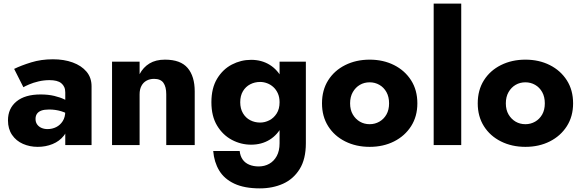

<svg xmlns="http://www.w3.org/2000/svg" viewBox="-20 -800 3212 1059"><path d="M176 -144Q176 -161 184 -172.5Q192 -184 208 -190Q224 -196 251 -196Q286 -196 317.5 -186.5Q349 -177 373 -159V-226Q361 -239 337 -251Q313 -263 279.5 -271Q246 -279 204 -279Q118 -279 71 -240.5Q24 -202 24 -136Q24 -89 46.5 -56Q69 -23 106.5 -6.5Q144 10 188 10Q232 10 270 -5.5Q308 -21 332 -51.5Q356 -82 356 -126L340 -186Q340 -154 326 -132Q312 -110 290 -99Q268 -88 242 -88Q224 -88 209 -94.5Q194 -101 185 -113.5Q176 -126 176 -144ZM109 -319Q119 -325 141 -334.5Q163 -344 192.5 -351Q222 -358 253 -358Q274 -358 290.5 -354Q307 -350 318 -341Q329 -332 334.5 -319.5Q340 -307 340 -290V0H485V-324Q485 -372 457 -405Q429 -438 381 -455.5Q333 -473 272 -473Q207 -473 152 -456Q97 -439 58 -420Z M897 -280V0H1054V-296Q1054 -379 1015 -425Q976 -471 890 -471Q839 -471 804.5 -450Q770 -429 750 -391V-460H598V0H750V-280Q750 -307 760 -326Q770 -345 788 -355Q806 -365 830 -365Q866 -365 881.5 -343Q897 -321 897 -280Z M1156 33Q1161 94 1189 140.5Q1217 187 1272.5 213Q1328 239 1413 239Q1484 239 1541 213.5Q1598 188 1632.5 133Q1667 78 1667 -10V-460H1522V-10Q1522 32 1506.5 60.5Q1491 89 1465 103.5Q1439 118 1407 118Q1378 118 1355 108.5Q1332 99 1318.5 80Q1305 61 1302 33ZM1146 -236Q1146 -159 1177.5 -107Q1209 -55 1259 -28.5Q1309 -2 1365 -2Q1423 -2 1467.5 -29.5Q1512 -57 1538 -109.5Q1564 -162 1564 -236Q1564 -311 1538 -363Q1512 -415 1467.5 -442.5Q1423 -470 1365 -470Q1309 -470 1259 -444Q1209 -418 1177.5 -366Q1146 -314 1146 -236ZM1305 -236Q1305 -272 1320 -297Q1335 -322 1360 -335Q1385 -348 1415 -348Q1434 -348 1453 -341Q1472 -334 1487.5 -320Q1503 -306 1512.5 -285Q1522 -264 1522 -236Q1522 -199 1506 -174Q1490 -149 1465.5 -136.5Q1441 -124 1415 -124Q1385 -124 1360 -137Q1335 -150 1320 -175.5Q1305 -201 1305 -236Z M1756 -230Q1756 -158 1790 -104Q1824 -50 1884 -20Q1944 10 2019 10Q2094 10 2153.5 -20Q2213 -50 2247.5 -104Q2282 -158 2282 -230Q2282 -303 2247.5 -357Q2213 -411 2153.5 -441Q2094 -471 2019 -471Q1944 -471 1884 -441Q1824 -411 1790 -357Q1756 -303 1756 -230ZM1911 -230Q1911 -266 1926 -292Q1941 -318 1965 -332Q1989 -346 2019 -346Q2048 -346 2072.5 -332Q2097 -318 2111.5 -292Q2126 -266 2126 -230Q2126 -194 2111.5 -168.5Q2097 -143 2072.5 -129Q2048 -115 2019 -115Q1989 -115 1965 -129Q1941 -143 1926 -168.5Q1911 -194 1911 -230Z M2372 -780V0H2524V-780Z M2615 -230Q2615 -158 2649 -104Q2683 -50 2743 -20Q2803 10 2878 10Q2953 10 3012.5 -20Q3072 -50 3106.5 -104Q3141 -158 3141 -230Q3141 -303 3106.5 -357Q3072 -411 3012.5 -441Q2953 -471 2878 -471Q2803 -471 2743 -441Q2683 -411 2649 -357Q2615 -303 2615 -230ZM2770 -230Q2770 -266 2785 -292Q2800 -318 2824 -332Q2848 -346 2878 -346Q2907 -346 2931.5 -332Q2956 -318 2970.5 -292Q2985 -266 2985 -230Q2985 -194 2970.5 -168.5Q2956 -143 2931.5 -129Q2907 -115 2878 -115Q2848 -115 2824 -129Q2800 -143 2785 -168.5Q2770 -194 2770 -230Z"/></svg>

Font: Glinicke Jost Bold
Style: Bold
Weight: 700
Version: Version 3.710